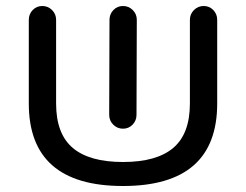

<svg xmlns="http://www.w3.org/2000/svg" viewBox="-20 -615 820 640"><path d="M344 -232 345 -549Q345 -568 358 -581.5Q371 -595 390 -595Q409 -595 422.5 -581.5Q436 -568 436 -549L435 -232Q435 -213 422 -199.5Q409 -186 390 -186Q371 -186 357.5 -199.5Q344 -213 344 -232ZM704 -549V-270Q704 5 390 5Q76 5 76 -270V-549Q76 -568 89 -581.5Q102 -595 121 -595Q140 -595 153.5 -581.5Q167 -568 167 -549V-270Q167 -169 222.5 -122Q278 -75 390 -75Q502 -75 557.5 -122Q613 -169 613 -270V-549Q613 -568 626.5 -581.5Q640 -595 659 -595Q678 -595 691 -581.5Q704 -568 704 -549Z"/></svg>

Font: VarelaRound
Style: Regular
Weight: 400
Designer: Joe Prince, Avraham Cornfeld
Foundry: Joe Prince, Avraham Cornfeld
Version: Version 2.000;PS 002.000;hotconv 1.0.88;makeotf.lib2.5.64775